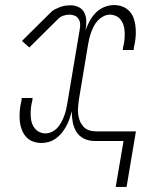

<svg xmlns="http://www.w3.org/2000/svg" viewBox="-20 -558 640 760"><path d="M481 182H438L469 0H353Q331 0 312 -9.5Q293 -19 282.5 -36Q272 -53 268 -74Q264 -95 264 -117Q260 -102 255 -87.5Q250 -73 242.5 -59Q235 -45 225 -32.5Q215 -20 202 -10.5Q189 -1 174 3.5Q159 8 144 8Q127 8 111.5 2.5Q96 -3 85 -14.5Q74 -26 67.5 -41.5Q61 -57 59 -73Q57 -89 57.5 -106.5Q58 -124 61 -141Q62 -146 63 -150.5Q64 -155 65 -160Q65 -163 65.5 -165Q66 -167 66 -170H109Q109 -167 108.5 -165Q108 -163 108 -160Q107 -156 106 -151.5Q105 -147 104 -142Q102 -130 101.5 -117.5Q101 -105 102 -92.5Q103 -80 107 -69Q111 -58 118.5 -49Q126 -40 137 -35Q148 -30 160 -30Q173 -30 186 -36.5Q199 -43 208 -53Q217 -63 223.5 -75.5Q230 -88 234.5 -100.5Q239 -113 242 -126Q245 -139 247 -152L296 -444Q298 -455 297 -465.5Q296 -476 290 -484.5Q284 -493 274.5 -496.5Q265 -500 254 -500Q242 -500 229.5 -495.5Q217 -491 208 -481L96 -370L67 -396L179 -507Q187 -516 197 -521Q207 -526 217.5 -530Q228 -534 238.5 -535.5Q249 -537 260 -537Q277 -537 292 -529.5Q307 -522 314 -507.5Q321 -493 321.5 -475.5Q322 -458 319 -441L318 -437Q325 -456 334.5 -474Q344 -492 358.5 -507Q373 -522 392.5 -530Q412 -538 431 -538Q448 -538 463.5 -532.5Q479 -527 490.5 -515.5Q502 -504 508 -488.5Q514 -473 516 -457Q518 -441 517.5 -423.5Q517 -406 514 -389Q513 -384 512 -379.5Q511 -375 510 -370Q510 -367 509.5 -365Q509 -363 509 -360H466Q466 -363 466.5 -365Q467 -367 467 -370Q468 -374 469 -378.5Q470 -383 471 -388Q473 -400 473.5 -412.5Q474 -425 473 -437.5Q472 -450 468 -461Q464 -472 457 -481Q450 -490 438.5 -495Q427 -500 415 -500Q402 -500 389.5 -493.5Q377 -487 367.5 -477Q358 -467 351.5 -454.5Q345 -442 340.5 -429.5Q336 -417 333 -404Q330 -391 328 -378L292 -162Q290 -148 289 -133.5Q288 -119 289.5 -105.5Q291 -92 296 -79.5Q301 -67 310 -57Q319 -47 332 -42.5Q345 -38 360 -38H518Z"/></svg>

Font: Iosevka Slab XLtEx
Style: Italic
Weight: 200
Width: 7
Italic angle: -9°
Monospace: yes
Designer: Belleve Invis
Foundry: Belleve Invis
Version: Version 11.1.0; ttfautohint (v1.8.3)